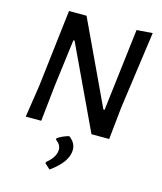

<svg xmlns="http://www.w3.org/2000/svg" viewBox="-130 -739 921 1089"><g transform="rotate(15 331.0 -194.5)"><path d="M630 -644 567 -191 547 0H443L213 -488H206L171 -214L148 0H57L86 -190L139 -642H242L472 -153H479L537 -637ZM324 43Q364 72 364 113Q364 184 265 255L234 227V219Q287 177 287 132Q287 104 257 82V73Q287 53 324 43Z"/></g></svg>

Font: Alegreya Sans Medium
Style: Italic
Weight: 500
Italic angle: -7°
Designer: Juan Pablo del Peral
Foundry: Huerta Tipografica
Version: Version 2.007